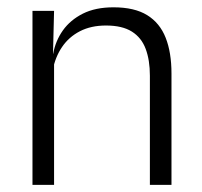

<svg xmlns="http://www.w3.org/2000/svg" viewBox="-20 -518 565 538"><path d="M400 0V-306Q400 -349.5 388.2 -381Q376.5 -412.5 349.5 -429.5Q322.5 -446.5 277 -446.5Q235 -446.5 204 -430.5Q173 -414.5 154 -386.5Q135 -358.5 128 -322.5L115.5 -367.5H129Q135.5 -403.5 156.2 -432.8Q177 -462 212.2 -479.8Q247.5 -497.5 298 -497.5Q357 -497.5 392.5 -475.5Q428 -453.5 444.2 -412.2Q460.5 -371 460.5 -312V0ZM71 0V-487.5H131.5L128.5 -367L131.5 -364V0Z"/></svg>

Font: Anek Telugu Light
Style: Regular
Weight: 300
Version: Version 1.003